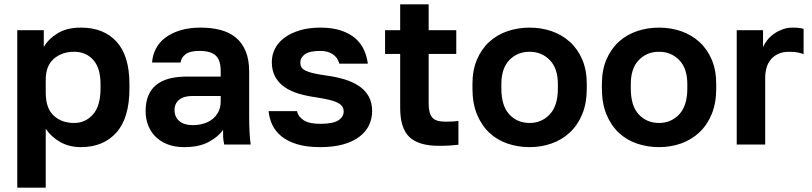

<svg xmlns="http://www.w3.org/2000/svg" viewBox="-20 -670 3765 890"><path d="M60 -530H183V-452Q203 -488 246 -515Q289 -542 355 -542Q461 -542 520.5 -476.5Q580 -411 580 -280V-260Q580 -123 519.5 -55.5Q459 12 355 12Q301 12 259.5 -11.5Q218 -35 192 -73V200H60ZM324 -100Q376 -100 411 -139.5Q446 -179 446 -260V-280Q446 -355 412 -392.5Q378 -430 324 -430Q267 -430 229.5 -397.5Q192 -365 192 -300V-240Q192 -169 228.5 -134.5Q265 -100 324 -100Z M834 12Q791 12 758 -0.5Q725 -13 702 -35.5Q679 -58 667 -88.5Q655 -119 655 -155Q655 -315 845 -315H1003V-340Q1003 -392 979.5 -413Q956 -434 905 -434Q860 -434 840 -418.5Q820 -403 817 -380H685Q687 -414 702.5 -444Q718 -474 746.5 -495.5Q775 -517 816 -529.5Q857 -542 910 -542Q961 -542 1002.5 -531Q1044 -520 1073.5 -495.5Q1103 -471 1119 -432Q1135 -393 1135 -338V-135Q1135 -93 1136.5 -61.5Q1138 -30 1142 0H1019Q1015 -22 1014.5 -33.5Q1014 -45 1014 -68Q992 -36 947.5 -12Q903 12 834 12ZM875 -90Q899 -90 922 -96.5Q945 -103 963 -116.5Q981 -130 992 -151Q1003 -172 1003 -200V-225H870Q832 -225 810.5 -207.5Q789 -190 789 -160Q789 -128 811 -109Q833 -90 875 -90Z M1465 12Q1400 12 1355.5 -2Q1311 -16 1283.5 -39Q1256 -62 1242 -92Q1228 -122 1225 -155H1357Q1362 -129 1388 -112.5Q1414 -96 1465 -96Q1523 -96 1548 -112Q1573 -128 1573 -153Q1573 -166 1567 -175.5Q1561 -185 1546.5 -193Q1532 -201 1507 -207Q1482 -213 1444 -219Q1401 -225 1364 -236Q1327 -247 1299.5 -266Q1272 -285 1256 -313.5Q1240 -342 1240 -383Q1240 -416 1255 -445Q1270 -474 1299 -495.5Q1328 -517 1370 -529.5Q1412 -542 1465 -542Q1522 -542 1562.5 -528Q1603 -514 1629 -490.5Q1655 -467 1668 -437Q1681 -407 1685 -375H1553Q1545 -404 1522 -419Q1499 -434 1465 -434Q1415 -434 1393.5 -418.5Q1372 -403 1372 -380Q1372 -368 1377 -359Q1382 -350 1395.5 -343Q1409 -336 1432.5 -330.5Q1456 -325 1492 -320Q1537 -314 1575.5 -302.5Q1614 -291 1643 -272Q1672 -253 1688.5 -224Q1705 -195 1705 -155Q1705 -119 1690 -88.5Q1675 -58 1645 -35.5Q1615 -13 1570 -0.5Q1525 12 1465 12Z M2015 6Q1921 6 1878 -34.5Q1835 -75 1835 -170V-420H1765V-530H1835V-650H1967V-530H2095V-420H1967V-190Q1967 -145 1983.5 -125.5Q2000 -106 2045 -106Q2075 -106 2105 -109V1Q2086 3 2065.5 4.5Q2045 6 2015 6Z M2435 12Q2381 12 2332.5 -4.5Q2284 -21 2248 -55Q2212 -89 2191 -140Q2170 -191 2170 -260V-280Q2170 -345 2191 -394Q2212 -443 2248 -476Q2284 -509 2332.5 -525.5Q2381 -542 2435 -542Q2489 -542 2537 -525.5Q2585 -509 2621.5 -476Q2658 -443 2679 -394Q2700 -345 2700 -280V-260Q2700 -192 2679 -141Q2658 -90 2621.5 -56Q2585 -22 2537 -5Q2489 12 2435 12ZM2435 -100Q2491 -100 2528.5 -140Q2566 -180 2566 -260V-280Q2566 -353 2528.5 -391.5Q2491 -430 2435 -430Q2378 -430 2341 -391.5Q2304 -353 2304 -280V-260Q2304 -179 2341 -139.5Q2378 -100 2435 -100Z M3035 12Q2981 12 2932.5 -4.5Q2884 -21 2848 -55Q2812 -89 2791 -140Q2770 -191 2770 -260V-280Q2770 -345 2791 -394Q2812 -443 2848 -476Q2884 -509 2932.5 -525.5Q2981 -542 3035 -542Q3089 -542 3137 -525.5Q3185 -509 3221.5 -476Q3258 -443 3279 -394Q3300 -345 3300 -280V-260Q3300 -192 3279 -141Q3258 -90 3221.5 -56Q3185 -22 3137 -5Q3089 12 3035 12ZM3035 -100Q3091 -100 3128.5 -140Q3166 -180 3166 -260V-280Q3166 -353 3128.5 -391.5Q3091 -430 3035 -430Q2978 -430 2941 -391.5Q2904 -353 2904 -280V-260Q2904 -179 2941 -139.5Q2978 -100 3035 -100Z M3395 -530H3517V-452Q3524 -468 3537 -484.5Q3550 -501 3568 -513.5Q3586 -526 3607.5 -534Q3629 -542 3655 -542Q3674 -542 3687.5 -540Q3701 -538 3705 -536V-419Q3695 -423 3679.5 -426.5Q3664 -430 3638 -430Q3608 -430 3587 -420Q3566 -410 3552.5 -393.5Q3539 -377 3533 -355Q3527 -333 3527 -309V0H3395Z"/></svg>

Font: Golos Text DemiBold
Style: Regular
Weight: 600
Designer: A.Korolkova, Vitaly Kuzmin
Foundry: ParaType Ltd
Version: Version 2.002